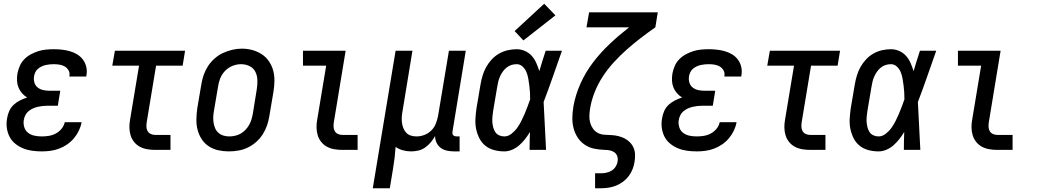

<svg xmlns="http://www.w3.org/2000/svg" viewBox="-20 -801 5540 1026"><path d="M203 8Q177 8 151.5 4.5Q126 1 103 -8.5Q80 -18 61 -33.5Q42 -49 31 -70.5Q20 -92 16.5 -117.5Q13 -143 18 -169Q21 -189 29.5 -208Q38 -227 53 -241Q68 -255 87 -264.5Q106 -274 125 -280Q110 -289 98 -302.5Q86 -316 79 -333Q72 -350 71 -369Q70 -388 73 -407Q77 -428 85.5 -448Q94 -468 109.5 -484Q125 -500 144.5 -510.5Q164 -521 184.5 -527.5Q205 -534 226 -536Q247 -538 268 -538Q290 -538 312 -535.5Q334 -533 354.5 -527Q375 -521 393 -510Q411 -499 423.5 -482Q436 -465 441 -443.5Q446 -422 442 -400Q442 -398 441.5 -396Q441 -394 441 -392H351Q351 -393 351 -394Q351 -395 351 -396Q354 -411 346.5 -424.5Q339 -438 326.5 -445.5Q314 -453 298.5 -455.5Q283 -458 268 -458Q257 -458 246 -457Q235 -456 224 -453.5Q213 -451 202.5 -446Q192 -441 183 -433.5Q174 -426 169 -415.5Q164 -405 162 -394Q159 -376 164 -359.5Q169 -343 182 -333Q195 -323 211.5 -319.5Q228 -316 246 -316H302L289 -236H233Q220 -236 207 -234.5Q194 -233 181 -230Q168 -227 155 -221Q142 -215 131.5 -206Q121 -197 115 -184.5Q109 -172 107 -159Q104 -139 110 -120.5Q116 -102 130.5 -91Q145 -80 164 -76Q183 -72 203 -72Q222 -72 241 -75Q260 -78 278 -87.5Q296 -97 309 -113Q322 -129 326 -148H416Q412 -125 401.5 -103Q391 -81 375 -62Q359 -43 338.5 -29Q318 -15 295 -6.5Q272 2 249 5Q226 8 203 8Z M810 0Q788 0 767 -3.5Q746 -7 728 -16.5Q710 -26 697 -42Q684 -58 678 -77.5Q672 -97 671.5 -118.5Q671 -140 675 -161L723 -450H580L594 -530H969L956 -450H814L764 -148Q762 -136 762.5 -123Q763 -110 769 -100Q775 -90 786 -85Q797 -80 810 -80H891V0Z M1203 8Q1174 8 1146.5 2Q1119 -4 1096 -19Q1073 -34 1058 -57Q1043 -80 1036 -106.5Q1029 -133 1029.5 -162.5Q1030 -192 1034 -221L1056 -351Q1060 -376 1068.5 -400.5Q1077 -425 1091.5 -447.5Q1106 -470 1127 -488.5Q1148 -507 1172 -518Q1196 -529 1221.5 -535Q1247 -541 1272 -541Q1302 -541 1329 -533.5Q1356 -526 1379 -511Q1402 -496 1417.5 -473Q1433 -450 1440 -423.5Q1447 -397 1446.5 -367.5Q1446 -338 1441 -309L1419 -179Q1415 -154 1406.5 -129.5Q1398 -105 1383.5 -82.5Q1369 -60 1348.5 -42Q1328 -24 1304 -12.5Q1280 -1 1254 3.5Q1228 8 1203 8ZM1205 -72Q1220 -72 1236 -75.5Q1252 -79 1266 -87Q1280 -95 1291.5 -107Q1303 -119 1311 -133Q1319 -147 1323.5 -162Q1328 -177 1331 -193L1352 -323Q1356 -347 1355.5 -371.5Q1355 -396 1345 -416.5Q1335 -437 1314 -447.5Q1293 -458 1268 -458Q1245 -458 1222.5 -449Q1200 -440 1183 -422.5Q1166 -405 1157 -382.5Q1148 -360 1145 -337L1123 -207Q1120 -191 1119.5 -175Q1119 -159 1121.5 -144Q1124 -129 1130 -115Q1136 -101 1147.5 -91Q1159 -81 1174 -76.5Q1189 -72 1205 -72Q1205 -72 1205 -72Q1205 -72 1205 -72Z M1810 0Q1788 0 1767 -3.5Q1746 -7 1728 -16.5Q1710 -26 1697 -42Q1684 -58 1678 -77.5Q1672 -97 1671.5 -118.5Q1671 -140 1675 -161L1723 -450H1599V-530H1827L1764 -148Q1762 -136 1762.5 -123Q1763 -110 1769 -100Q1775 -90 1786 -85Q1797 -80 1810 -80H1891V0Z M1972 205 2094 -530H2184L2131 -207Q2128 -192 2127 -176Q2126 -160 2128 -145Q2130 -130 2135.5 -116Q2141 -102 2151 -91.5Q2161 -81 2175.5 -76.5Q2190 -72 2206 -72Q2227 -72 2248 -80Q2269 -88 2285 -104Q2301 -120 2309 -140.5Q2317 -161 2321 -182L2379 -530H2469L2398 -98Q2397 -93 2397.5 -88Q2398 -83 2401.5 -79Q2405 -75 2410 -73.5Q2415 -72 2420 -72H2436V8H2407Q2387 8 2368.5 4Q2350 0 2335.5 -10.5Q2321 -21 2313 -38Q2305 -55 2305 -74Q2295 -56 2281.5 -40Q2268 -24 2251.5 -12.5Q2235 -1 2215.5 3.5Q2196 8 2177 8Q2154 8 2132.5 2Q2111 -4 2094 -16Q2092 14 2088.5 43.5Q2085 73 2080 102L2063 205Z M2675 8Q2647 8 2620.5 1Q2594 -6 2574 -22Q2554 -38 2542 -61.5Q2530 -85 2524.5 -111Q2519 -137 2520.5 -165Q2522 -193 2526 -221L2548 -351Q2552 -374 2559 -397.5Q2566 -421 2578 -442.5Q2590 -464 2607.5 -483Q2625 -502 2647 -514.5Q2669 -527 2693 -532.5Q2717 -538 2741 -538Q2764 -538 2785.5 -528.5Q2807 -519 2822 -502Q2837 -485 2846 -464Q2855 -443 2862 -421Q2870 -448 2878.5 -475.5Q2887 -503 2896 -530H2983Q2959 -462 2935 -393Q2911 -324 2885 -256Q2889 -192 2891.5 -128Q2894 -64 2898 0H2810Q2810 -24 2810.5 -48Q2811 -72 2812 -96Q2800 -76 2786 -58Q2772 -40 2755 -25Q2738 -10 2717 -1Q2696 8 2675 8ZM2675 -72Q2695 -72 2713 -86Q2731 -100 2743.5 -117.5Q2756 -135 2765.5 -154Q2775 -173 2783.5 -192.5Q2792 -212 2799 -231.5Q2806 -251 2813 -270Q2813 -289 2812 -307.5Q2811 -326 2808.5 -344.5Q2806 -363 2803 -381Q2800 -399 2793 -416Q2786 -433 2772.5 -445.5Q2759 -458 2741 -458Q2726 -458 2712 -453.5Q2698 -449 2686.5 -439.5Q2675 -430 2666.5 -418Q2658 -406 2652 -392.5Q2646 -379 2642.5 -365Q2639 -351 2637 -337L2615 -207Q2613 -193 2611.5 -178Q2610 -163 2611 -149Q2612 -135 2615.5 -121Q2619 -107 2626.5 -95.5Q2634 -84 2647 -78Q2660 -72 2675 -72ZM2777 -585 2730 -635 2888 -781 2948 -719Z M3160 205V125H3191Q3205 125 3220 122Q3235 119 3248 111Q3261 103 3269.5 90Q3278 77 3280 63Q3283 49 3279 35.5Q3275 22 3264.5 14Q3254 6 3240.5 3Q3227 0 3213 0Q3183 -1 3155.5 -6.5Q3128 -12 3105 -27.5Q3082 -43 3067 -66Q3052 -89 3045 -116Q3038 -143 3038.5 -172Q3039 -201 3044 -230Q3044 -231 3044 -231.5Q3044 -232 3044 -232Q3055 -294 3082 -354.5Q3109 -415 3149.5 -468Q3190 -521 3239.5 -567.5Q3289 -614 3342 -655H3114L3128 -735H3495L3482 -655Q3442 -627 3403.5 -597.5Q3365 -568 3329 -536Q3293 -504 3260 -468Q3227 -432 3201 -392Q3175 -352 3157.5 -308Q3140 -264 3133 -219Q3130 -200 3129.5 -181Q3129 -162 3134 -144.5Q3139 -127 3149.5 -112.5Q3160 -98 3176 -90Q3192 -82 3211 -81Q3230 -80 3248.5 -79Q3267 -78 3285 -73.5Q3303 -69 3318.5 -61Q3334 -53 3346.5 -40Q3359 -27 3366 -10.5Q3373 6 3373.5 25Q3374 44 3371 63Q3368 83 3360.5 102.5Q3353 122 3340 139.5Q3327 157 3309.5 170Q3292 183 3272 191Q3252 199 3231.5 202Q3211 205 3191 205Z M3703 8Q3677 8 3651.5 4.5Q3626 1 3603 -8.5Q3580 -18 3561 -33.5Q3542 -49 3531 -70.5Q3520 -92 3516.5 -117.5Q3513 -143 3518 -169Q3521 -189 3529.5 -208Q3538 -227 3553 -241Q3568 -255 3587 -264.5Q3606 -274 3625 -280Q3610 -289 3598 -302.5Q3586 -316 3579 -333Q3572 -350 3571 -369Q3570 -388 3573 -407Q3577 -428 3585.5 -448Q3594 -468 3609.5 -484Q3625 -500 3644.5 -510.5Q3664 -521 3684.5 -527.5Q3705 -534 3726 -536Q3747 -538 3768 -538Q3790 -538 3812 -535.5Q3834 -533 3854.5 -527Q3875 -521 3893 -510Q3911 -499 3923.5 -482Q3936 -465 3941 -443.5Q3946 -422 3942 -400Q3942 -398 3941.5 -396Q3941 -394 3941 -392H3851Q3851 -393 3851 -394Q3851 -395 3851 -396Q3854 -411 3846.5 -424.5Q3839 -438 3826.5 -445.5Q3814 -453 3798.5 -455.5Q3783 -458 3768 -458Q3757 -458 3746 -457Q3735 -456 3724 -453.5Q3713 -451 3702.5 -446Q3692 -441 3683 -433.5Q3674 -426 3669 -415.5Q3664 -405 3662 -394Q3659 -376 3664 -359.5Q3669 -343 3682 -333Q3695 -323 3711.5 -319.5Q3728 -316 3746 -316H3802L3789 -236H3733Q3720 -236 3707 -234.5Q3694 -233 3681 -230Q3668 -227 3655 -221Q3642 -215 3631.5 -206Q3621 -197 3615 -184.5Q3609 -172 3607 -159Q3604 -139 3610 -120.5Q3616 -102 3630.5 -91Q3645 -80 3664 -76Q3683 -72 3703 -72Q3722 -72 3741 -75Q3760 -78 3778 -87.5Q3796 -97 3809 -113Q3822 -129 3826 -148H3916Q3912 -125 3901.5 -103Q3891 -81 3875 -62Q3859 -43 3838.5 -29Q3818 -15 3795 -6.5Q3772 2 3749 5Q3726 8 3703 8Z M4310 0Q4288 0 4267 -3.5Q4246 -7 4228 -16.5Q4210 -26 4197 -42Q4184 -58 4178 -77.5Q4172 -97 4171.5 -118.5Q4171 -140 4175 -161L4223 -450H4080L4094 -530H4469L4456 -450H4314L4264 -148Q4262 -136 4262.5 -123Q4263 -110 4269 -100Q4275 -90 4286 -85Q4297 -80 4310 -80H4391V0Z M4675 8Q4647 8 4620.5 1Q4594 -6 4574 -22Q4554 -38 4542 -61.5Q4530 -85 4524.5 -111Q4519 -137 4520.5 -165Q4522 -193 4526 -221L4548 -351Q4552 -374 4559 -397.5Q4566 -421 4578 -442.5Q4590 -464 4607.5 -483Q4625 -502 4647 -514.5Q4669 -527 4693 -532.5Q4717 -538 4741 -538Q4764 -538 4785.5 -528.5Q4807 -519 4822 -502Q4837 -485 4846 -464Q4855 -443 4862 -421Q4870 -448 4878.5 -475.5Q4887 -503 4896 -530H4983Q4959 -462 4935 -393Q4911 -324 4885 -256Q4889 -192 4891.5 -128Q4894 -64 4898 0H4810Q4810 -24 4810.5 -48Q4811 -72 4812 -96Q4800 -76 4786 -58Q4772 -40 4755 -25Q4738 -10 4717 -1Q4696 8 4675 8ZM4675 -72Q4695 -72 4713 -86Q4731 -100 4743.5 -117.5Q4756 -135 4765.5 -154Q4775 -173 4783.5 -192.5Q4792 -212 4799 -231.5Q4806 -251 4813 -270Q4813 -289 4812 -307.5Q4811 -326 4808.5 -344.5Q4806 -363 4803 -381Q4800 -399 4793 -416Q4786 -433 4772.5 -445.5Q4759 -458 4741 -458Q4726 -458 4712 -453.5Q4698 -449 4686.5 -439.5Q4675 -430 4666.5 -418Q4658 -406 4652 -392.5Q4646 -379 4642.5 -365Q4639 -351 4637 -337L4615 -207Q4613 -193 4611.5 -178Q4610 -163 4611 -149Q4612 -135 4615.5 -121Q4619 -107 4626.5 -95.5Q4634 -84 4647 -78Q4660 -72 4675 -72Z M5310 0Q5288 0 5267 -3.5Q5246 -7 5228 -16.5Q5210 -26 5197 -42Q5184 -58 5178 -77.5Q5172 -97 5171.5 -118.5Q5171 -140 5175 -161L5223 -450H5099V-530H5327L5264 -148Q5262 -136 5262.5 -123Q5263 -110 5269 -100Q5275 -90 5286 -85Q5297 -80 5310 -80H5391V0Z"/></svg>

Font: Iosevka Curly Medium Oblique
Style: Regular
Weight: 500
Italic angle: -9°
Monospace: yes
Designer: Belleve Invis
Foundry: Belleve Invis
Version: Version 11.1.0; ttfautohint (v1.8.3)